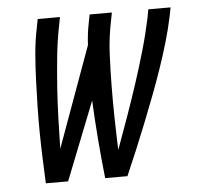

<svg xmlns="http://www.w3.org/2000/svg" viewBox="-44 -575 637 619"><g transform="rotate(-5 275.0 -265.0)"><path d="M80 0Q78 -41 76.5 -83Q75 -125 74.5 -166.5Q74 -208 75 -250Q76 -292 77.5 -334Q79 -376 82.5 -418.5Q86 -461 95 -504L100 -530H172L167 -504Q157 -454 152 -404Q147 -354 143.5 -304.5Q140 -255 138.5 -205.5Q137 -156 136 -107L254 -432Q255 -450 257 -467.5Q259 -485 263 -504L268 -530H340L335 -504Q324 -451 321.5 -398.5Q319 -346 318.5 -294Q318 -242 319 -190.5Q320 -139 322 -87Q341 -139 359.5 -191Q378 -243 395 -295Q412 -347 427 -399Q442 -451 453 -503L458 -530H530L525 -504Q516 -461 503.5 -418.5Q491 -376 476.5 -334Q462 -292 446 -250Q430 -208 413.5 -166.5Q397 -125 379.5 -83Q362 -41 344 0H272Q265 -63 260 -126Q255 -189 252 -253L152 0Z"/></g></svg>

Font: Lode
Style: Italic
Weight: 400
Italic angle: -11°
Monospace: yes
Designer: Belleve Invis
Foundry: Belleve Invis
Version: Version 29.2.0; ttfautohint (v1.8.3)